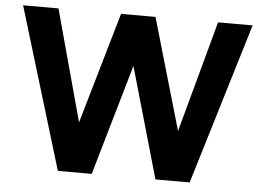

<svg xmlns="http://www.w3.org/2000/svg" viewBox="-50 -765 1130 830"><g transform="rotate(5 515.0 -350.0)"><path d="M229.5 0 17.5 -700H171L302.5 -217L442.5 -700H592L732 -217L863.5 -700H1013.5L801.5 0H653L515.5 -480.5L376.5 0Z"/></g></svg>

Font: Geologica Cursive SemiBold
Style: Regular
Weight: 600
Designer: Sindre Bremnes, Frode Helland
Foundry: Monokrom Skriftforlag AS
Version: Version 1.010;gftools[0.9.28]